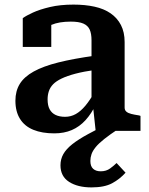

<svg xmlns="http://www.w3.org/2000/svg" viewBox="-20 -569 650 835"><path d="M243 150Q243 123 255.5 101Q268 79 294.5 58Q321 37 363.5 14Q406 -9 466 -39L496 -9Q458 16 433.5 35.5Q409 55 396 71Q383 87 378 101.5Q373 116 373 131Q373 154 385 165Q397 176 418 176Q442 176 459 163.5Q476 151 487 140L526 182Q501 210 467.5 228Q434 246 378 246Q318 246 280.5 222Q243 198 243 150ZM591 0H396L384 -112L378 -113V-394Q378 -423 370 -440.5Q362 -458 342.5 -466.5Q323 -475 288 -475Q237 -475 204 -461Q171 -447 157 -431Q152 -437 153 -445.5Q154 -454 160 -461.5Q166 -469 177 -474.5Q188 -480 203 -481V-365H79V-490Q94 -501 123.5 -514.5Q153 -528 197.5 -538.5Q242 -549 300 -549Q350 -549 391 -540Q432 -531 461 -511Q490 -491 506 -460Q522 -429 522 -386V-101Q522 -90 529.5 -83.5Q537 -77 551 -73.5Q565 -70 585 -67L591 -65ZM47 -131Q47 -173 66 -204Q85 -235 126.5 -258Q168 -281 234 -297.5Q300 -314 394 -327V-265Q344 -258 308 -248.5Q272 -239 248 -227.5Q224 -216 211 -202.5Q198 -189 192.5 -172.5Q187 -156 187 -137Q187 -110 196 -93.5Q205 -77 222 -69Q239 -61 263 -61Q288 -61 309.5 -73Q331 -85 351.5 -109.5Q372 -134 393 -172L398 -117Q378 -75 352 -46.5Q326 -18 292.5 -3.5Q259 11 216 11Q163 11 125 -4.5Q87 -20 67 -52Q47 -84 47 -131Z"/></svg>

Font: Roboto Serif SemiBold
Style: Regular
Weight: 600
Designer: Greg Gazdowicz
Foundry: Commercial Type
Version: Version 1.008